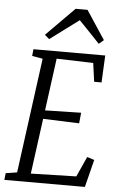

<svg xmlns="http://www.w3.org/2000/svg" viewBox="-64 -1032 660 1075"><g transform="rotate(5 266.0 -494.5)"><path d="M2.5 0 6.5 -38 70 -48 157 -694.5 97 -705 101 -743H504.5L497 -591H455.5L441 -695.5L235 -701.5L195.5 -407.5L398 -412L392 -352L189 -359.5L147 -48L402 -54.5L453.5 -168L494 -155L455 0ZM158 -829 316.5 -989H383.5L489.5 -828L462.5 -805Q433.5 -835.5 404.2 -866.5Q375 -897.5 345.5 -927.5Q305 -897.5 264.8 -867.5Q224.5 -837.5 183.5 -807Z"/></g></svg>

Font: Merriweather 24pt SemiCondensed Light
Style: Italic
Weight: 300
Width: 4
Italic angle: -7.8°
Designer: Eben Sorkin
Foundry: Eben Sorkin
Version: Version 2.101